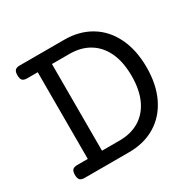

<svg xmlns="http://www.w3.org/2000/svg" viewBox="-132 -718 864 857"><g transform="rotate(-30 300.0 -290.0)"><path d="M556.6 -289.6Q556.6 -200.7 524.7 -135.3Q492.7 -69.8 434.6 -34.9Q376.5 0 299.8 0H69.8Q53.2 0 46.1 -7.6Q39.1 -15.1 39.1 -33.2Q39.1 -51.3 46.1 -58.8Q53.2 -66.4 69.8 -66.4H124.5V-513.2H69.8Q53.2 -513.2 46.1 -520.8Q39.1 -528.3 39.1 -546.4Q39.1 -564.5 46.1 -572Q53.2 -579.6 69.8 -579.6H299.8Q376.5 -579.6 434.6 -544.7Q492.7 -509.8 524.7 -444.1Q556.6 -378.4 556.6 -289.6ZM197.8 -66.4H288.6Q346.7 -66.4 389.6 -92Q432.6 -117.7 456.1 -167.7Q479.5 -217.8 479.5 -289.6Q479.5 -361.3 456.1 -411.4Q432.6 -461.4 389.6 -487.3Q346.7 -513.2 288.6 -513.2H197.8Z"/></g></svg>

Font: Courier Prime
Style: Regular
Weight: 400
Designer: Alan Dague-Greene, Quote-Unquote Apps
Foundry: Quote-Unquote Apps
Version: Version 3.018